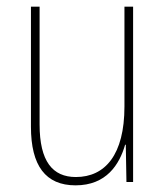

<svg xmlns="http://www.w3.org/2000/svg" viewBox="-20 -547 498 577"><path d="M380 -527H354V-227C354 -82 296 -15 208 -15C138 -15 99 -62 99 -173V-527H73V-166C73 -49 117 10 207 10C300 10 339 -53 356 -112H358L360 0H380Z"/></svg>

Font: Noto Sans Kannada Condensed Thin
Style: Regular
Weight: 100
Width: 3
Designer: Jelle Bosma - Monotype Design Team
Foundry: Monotype Imaging Inc.
Version: Version 2.005